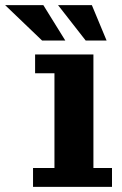

<svg xmlns="http://www.w3.org/2000/svg" viewBox="-111 -724 471 744"><path d="M17 0V-73H100V-440H25V-513H251V-73H323V0ZM52 -567 -91 -704H57L142 -567ZM221 -567 114 -704H245L302 -567Z"/></svg>

Font: Montagu Slab 144pt SemiBold
Style: Regular
Weight: 600
Version: Version 1.000